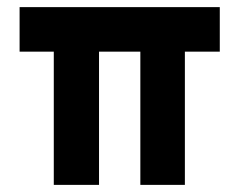

<svg xmlns="http://www.w3.org/2000/svg" viewBox="-20 -519 674 539"><path d="M131 0V-374H35V-499H597V-374H499V0H374V-374H258V0Z"/></svg>

Font: Maven Pro Black
Style: Regular
Weight: 900
Designer: Joe Prince
Foundry: Joe Prince
Version: Version 2.103